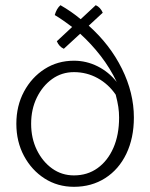

<svg xmlns="http://www.w3.org/2000/svg" viewBox="-20 -710 579 740"><path d="M376 -661 322 -611Q404 -538 450 -445Q496 -352 496 -257Q496 -178 467 -117.5Q438 -57 385.5 -23.5Q333 10 265 10Q202 10 152 -22Q102 -54 72.5 -109Q43 -164 43 -233Q43 -302 72.5 -357Q102 -412 152 -444Q202 -476 265 -476Q313 -476 356 -454.5Q399 -433 430 -394Q404 -448 368 -494.5Q332 -541 289 -580L226 -522Q208 -530 199 -551L258 -606Q242 -618 225 -630Q208 -642 191 -652Q198 -677 213 -690Q255 -666 291 -636L349 -690Q367 -682 376 -661ZM426 -345Q398 -386 356 -409Q314 -432 265 -432Q218 -432 181 -405.5Q144 -379 122 -334Q100 -289 100 -233Q100 -177 122 -132Q144 -87 181 -60.5Q218 -34 265 -34Q317 -34 356 -62Q395 -90 417 -140Q439 -190 439 -257Q439 -278 436 -298Q433 -318 426 -345Z"/></svg>

Font: Scope One
Style: Regular
Weight: 400
Designer: Dalton Maag Ltd
Foundry: Dalton Maag Ltd
Version: Version 1.001; ttfautohint (v1.4.1) -l 11 -r 50 -G 50 -x 14 